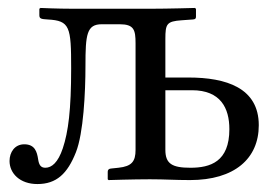

<svg xmlns="http://www.w3.org/2000/svg" viewBox="-20 -451 703 483"><path d="M557 -126C557 -44 509 -29 459 -29C413 -29 396 -39 396 -74V-224H463C535 -224 557 -179 557 -126ZM236 -390H281C317 -390 321 -376 321 -342V-74C321 -45 311.7 -32.6 278 -29L259 -27C254 -26.5 251 -24 251 -19V0L253 2C253 2 316 0 357 0C396 0 419 2 458 2C570 2 631 -52 631 -136C631 -230 549 -256 454 -256H396V-353C396 -391 399.3 -397.3 437 -400L465 -402C471 -402.4 473 -404 473 -409V-429L470 -431C470 -431 402 -429 359 -429H164C124 -429 82 -431 82 -431L79 -429V-413C79 -404 83 -403 100 -402C156 -399 159 -384 159 -279C159 -174 151.7 -119.1 138 -78C126 -42 110 -29 94 -29C82 -29 78 -37 76 -50C73.1 -68.9 68 -88 41 -88C17 -88 4 -68 4 -46C4 -15 30 12 74 12C122 12 149.6 -13.9 171 -68C190 -116 195 -218 195 -286C195 -364 198 -390 236 -390Z"/></svg>

Font: Libertinus Serif Display
Style: Regular
Weight: 400
Designer: Philipp H. Poll
Foundry: Khaled Hosny
Version: Version 6.1